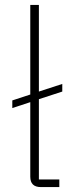

<svg xmlns="http://www.w3.org/2000/svg" viewBox="-20 -760 301 780"><path d="M221 0H146Q103 0 103 -42V-345L30 -321V-352L103 -376V-740H138V-388L233 -419V-388L138 -357V-31H221Z"/></svg>

Font: IBM Plex Sans Arabic ExtLt
Style: Regular
Weight: 200
Designer: Mike Abbink, Paul van der Laan, Pieter van Rosmalen, Wael Morcos, Khajak Apelian
Foundry: Bold Monday
Version: Version 1.2